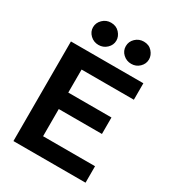

<svg xmlns="http://www.w3.org/2000/svg" viewBox="-195 -930 941 1040"><g transform="rotate(30 275.0 -410.0)"><path d="M53 0V-623H506V-520H179V-376H449V-273H179V-103H504V0ZM191 -681Q161 -681 139.5 -701.5Q118 -722 118 -750Q118 -778 139.5 -799Q161 -820 191 -820Q224 -820 244 -798Q264 -776 264 -750Q264 -722 242.5 -701.5Q221 -681 191 -681ZM396 -681Q366 -681 344.5 -701Q323 -721 323 -750Q323 -779 344.5 -799.5Q366 -820 396 -820Q429 -820 448.5 -798Q468 -776 468 -750Q468 -722 447 -701.5Q426 -681 396 -681Z"/></g></svg>

Font: Inconsolata SemiExpanded ExtraBold
Style: Regular
Weight: 800
Width: 6
Monospace: yes
Designer: Raph Levien, Cyreal, Brenton Simpson
Foundry: Raph Levien, Cyreal, Google
Version: Version 3.001; ttfautohint (v1.8.2.53-6de2)